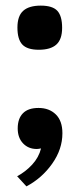

<svg xmlns="http://www.w3.org/2000/svg" viewBox="-20 -518 281 683"><path d="M42 -420Q42 -461 62.5 -479.5Q83 -498 125 -498Q167 -498 184 -479.5Q201 -461 201 -419Q201 -378 180.5 -359.5Q160 -341 118 -341Q77 -341 59.5 -359.5Q42 -378 42 -420ZM202 -44Q202 13 165.5 64.5Q129 116 74 145L41 109Q71 93 94.5 67.5Q118 42 126 10Q116 12 111 12Q81 12 62 -8Q43 -28 43 -61Q43 -96 61.5 -115Q80 -134 117 -134Q155 -134 178.5 -111Q202 -88 202 -44Z"/></svg>

Font: Enriqueta SemiBold
Style: Regular
Weight: 600
Designer: Viviana Monsalve, Gustavo Ibarra
Foundry: 72Puntos
Version: Version 2.000